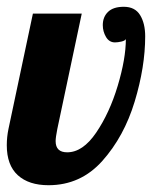

<svg xmlns="http://www.w3.org/2000/svg" viewBox="-29 -540 463 566"><path d="M23.5 -23.5C45.2 -3.8 75.3 6 114 6C177.3 6 230.3 -18 273 -66C315.7 -114 347.3 -172.2 368 -240.5C388.7 -308.8 399 -373 399 -433C399 -458.3 394 -479.2 384 -495.5C374 -511.8 358 -520 336 -520C315.3 -520 299.8 -515 289.5 -505C279.2 -495 274 -482 274 -466C274 -453.3 277.2 -441.7 283.5 -431C289.8 -420.3 298.7 -415 310 -415C315.3 -415 321.7 -415.8 329 -417.5C336.3 -419.2 340.7 -421.7 342 -425C342 -386.3 334 -340.3 318 -287C302 -233.7 280.8 -187.7 254.5 -149C228.2 -110.3 199.7 -91 169 -91C146.3 -91 135 -102 135 -124C135 -131.3 136.7 -143.3 140 -160L212 -500H68L-4 -160C-7.3 -144 -9 -128 -9 -112C-9 -72.7 1.8 -43.2 23.5 -23.5Z"/></svg>

Font: DonutKreme
Style: Regular
Weight: 400
Designer: Impallari Type
Foundry: Impallari Type
Version: Version 2.100